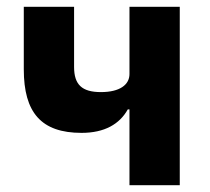

<svg xmlns="http://www.w3.org/2000/svg" viewBox="-20 -545 618 565"><path d="M361 -223H356C332 -180 288 -154 220 -154C101 -154 50 -214 50 -341V-525H198V-348C198 -296 221 -274 277 -274C333 -274 361 -296 361 -327V-525H509V0H361Z"/></svg>

Font: Plexus Sans Bold
Style: Regular
Weight: 700
Version: Version 2.001;PS 002.001;hotconv 1.0.70;makeotf.lib2.5.58329